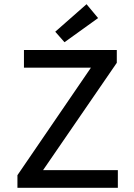

<svg xmlns="http://www.w3.org/2000/svg" viewBox="-20 -894 640 914"><path d="M63 0V-60L413 -572H94V-656H536V-595L185 -84H541V0ZM287 -693 243 -743 392 -874 447 -808Z"/></svg>

Font: SauceCodePro Nerd Font Mono
Style: Regular
Weight: 500
Monospace: yes
Designer: Paul D. Hunt, Teo Tuominen
Foundry: Adobe Systems Incorporated
Version: Version 2.030;PS 1.000;hotconv 16.6.51;makeotf.lib2.5.65220;